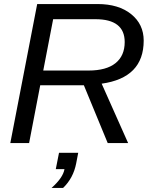

<svg xmlns="http://www.w3.org/2000/svg" viewBox="-20 -708 762 950"><path d="M614 0H513L395 -286H179L124 0H31L164 -688H463Q567 -688 629 -638Q691 -588 691 -507Q691 -323 483 -294ZM194 -359H418Q506 -359 551.5 -395.5Q597 -432 597 -500Q597 -613 452 -613H243ZM292 222H235Q292 171 299 129H256L272 48H367L357 100Q343 173 292 222Z"/></svg>

Font: Libra Sans
Style: Italic
Weight: 400
Italic angle: -12°
Foundry: Context Ltd
Version: Version 1.002